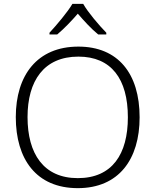

<svg xmlns="http://www.w3.org/2000/svg" viewBox="-20 -1060 808 997"><path d="M412 -1040H356C331 -997 274 -930 237 -890V-881H277C313 -911 352 -952 384 -989C416 -952 454 -910 490 -881H532V-890C494 -929 436 -997 412 -1040ZM705 -451C705 -678 593 -818 387 -818C173 -818 62 -669 62 -452C62 -234 168 -83 384 -83C597 -83 705 -233 705 -451ZM123 -452C123 -640 208 -766 387 -766C558 -766 644 -650 644 -451C644 -260 563 -135 384 -135C206 -135 123 -262 123 -452Z"/></svg>

Font: Noto Sans Telugu UI Light
Style: Regular
Weight: 300
Designer: Jelle Bosma - Monotype Design Team
Foundry: Monotype Imaging Inc.
Version: Version 2.005